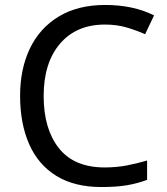

<svg xmlns="http://www.w3.org/2000/svg" viewBox="-20 -744 672 774"><path d="M403 -645Q288 -645 222 -568Q156 -491 156 -357Q156 -224 217.5 -146.5Q279 -69 402 -69Q449 -69 491 -77Q533 -85 573 -97V-19Q533 -4 490.5 3Q448 10 389 10Q280 10 207 -35Q134 -80 97.5 -163Q61 -246 61 -358Q61 -466 100.5 -548.5Q140 -631 217 -677.5Q294 -724 404 -724Q517 -724 601 -682L565 -606Q532 -621 491.5 -633Q451 -645 403 -645Z"/></svg>

Font: Noto Sans Tifinagh Tawellemmet
Style: Regular
Weight: 400
Designer: JamraPatel
Foundry: JamraPatel LLC
Version: Version 2.006; ttfautohint (v1.8.4.7-5d5b)